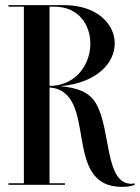

<svg xmlns="http://www.w3.org/2000/svg" viewBox="-20 -720 546 748"><path d="M503 -6C500 -5 495 -4 492 -4C387 -4 413 -217 354 -317C328.3 -362.2 277.6 -378.9 214.9 -384C359.1 -397.4 427 -475.4 427 -551C427 -624.7 360.4 -698.5 233 -700V-700H13V-694H73V-6H13V0H233V-6H173V-379.4C367.9 -362.7 217.5 8 455 8C478 8 498 4 506 -1ZM192 -694C286.5 -694 332 -623 332 -550C332 -475.1 283.2 -393.4 185.5 -385.6C181.4 -385.7 177.2 -385.8 173 -385.9V-694Z"/></svg>

Font: Picaflor 72 pt
Style: Regular
Weight: 400
Designer: Ariel Martín Pérez
Foundry: Tunera Type Foundry
Version: Version 1.000;hotconv 1.0.109;makeotfexe 2.5.65596